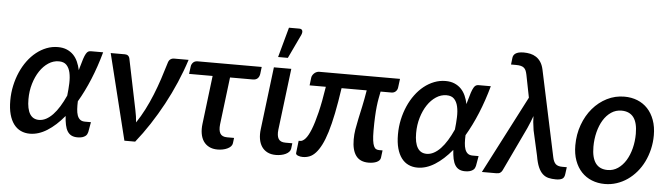

<svg xmlns="http://www.w3.org/2000/svg" viewBox="-47 -941 3971 1137"><g transform="rotate(5 1938.0 -372.5)"><path d="M202.5 -78.5Q224 -78.5 244.8 -89.5Q265.5 -100.5 285 -121Q304.5 -141.5 322.5 -170.8Q340.5 -200 357 -236.5Q361.5 -274.5 362.8 -310.2Q364 -346 357.8 -373.8Q351.5 -401.5 335.8 -418Q320 -434.5 290 -434.5Q257.5 -434.5 228.5 -415.5Q199.5 -396.5 177.8 -364Q156 -331.5 143 -288Q130 -244.5 130 -195.5Q130 -137.5 148.2 -108Q166.5 -78.5 202.5 -78.5ZM546.5 -510.5Q522.5 -423.5 491 -347.2Q459.5 -271 422.5 -208.5Q421.5 -183.5 422.8 -162.2Q424 -141 429.5 -125.2Q435 -109.5 445.8 -100.8Q456.5 -92 475.5 -92H510.5L500 -32.5Q498.5 -26 495.2 -19.5Q492 -13 485 -7.8Q478 -2.5 466.8 1Q455.5 4.5 438.5 4.5Q417.5 4.5 403 -2.8Q388.5 -10 379 -25Q369.5 -40 364.8 -62.5Q360 -85 358 -115.5Q309.5 -57 258.2 -24.8Q207 7.5 155.5 7.5Q126 7.5 101.8 -3.8Q77.5 -15 60 -38.2Q42.5 -61.5 33 -96.2Q23.5 -131 23.5 -178.5Q23.5 -224 32.8 -266.8Q42 -309.5 58.5 -347.2Q75 -385 98.2 -416.5Q121.5 -448 149.8 -470.5Q178 -493 210.2 -505.5Q242.5 -518 277.5 -518Q308 -518 330.8 -508.2Q353.5 -498.5 369.8 -481.8Q386 -465 396.2 -442Q406.5 -419 412 -392.5L416 -407.5Q425 -441 431.8 -461.2Q438.5 -481.5 445 -492.5Q451.5 -503.5 458.2 -507Q465 -510.5 473.5 -510.5Z M1054.5 -510Q1032.5 -441.5 1003.2 -373.2Q974 -305 938.8 -239.8Q903.5 -174.5 863.8 -113.8Q824 -53 781.5 0H717.5L591.5 -510H676.5Q688 -510 695.2 -503.8Q702.5 -497.5 704 -489L766.5 -186Q770.5 -167.5 773 -149.8Q775.5 -132 777 -114Q803 -152.5 825.5 -196.5Q848 -240.5 867 -287.5Q886 -334.5 902 -382.8Q918 -431 932 -478.5Q936.5 -496 946 -503Q955.5 -510 966 -510Z M1484.5 -464.5Q1482 -447 1471.8 -437.2Q1461.5 -427.5 1444 -427.5H1308L1273.5 -146Q1269.5 -110 1280.5 -91.5Q1291.5 -73 1321.5 -73H1363L1359 -41Q1357.5 -30 1349.5 -21.8Q1341.5 -13.5 1329.2 -7.8Q1317 -2 1302 1Q1287 4 1271.5 4Q1242 4 1221 -6.8Q1200 -17.5 1187.2 -36.5Q1174.5 -55.5 1170 -82Q1165.5 -108.5 1169.5 -140L1204.5 -427.5H1064.5L1070.5 -472.5Q1072 -485.5 1081.8 -495.8Q1091.5 -506 1109 -506H1489.5Z M1561.5 -510H1665L1620 -144Q1616 -108.5 1627 -90Q1638 -71.5 1668.5 -71.5H1709.5L1705.5 -39.5Q1704 -28.5 1696 -20Q1688 -11.5 1676 -5.8Q1664 0 1648.8 3Q1633.5 6 1618 6Q1588.5 6 1567.5 -4.8Q1546.5 -15.5 1533.8 -34.5Q1521 -53.5 1516.5 -80.2Q1512 -107 1516 -138.5ZM1581 -573 1630 -751.5H1691Q1705.5 -751.5 1709.5 -741.8Q1713.5 -732 1706.5 -715.5L1639 -573Z M2305 -456Q2303.5 -441.5 2293.5 -431.8Q2283.5 -422 2267.5 -422H2203.5Q2199.5 -401.5 2195.5 -380.5Q2191.5 -359.5 2188.5 -332.8Q2185.5 -306 2183.8 -271Q2182 -236 2182 -188Q2182 -152 2185 -130Q2188 -108 2193.5 -96Q2199 -84 2207 -80Q2215 -76 2225 -76H2245.5L2240 -32.5Q2239 -23.5 2233 -16.8Q2227 -10 2217.2 -5.5Q2207.5 -1 2195 1.2Q2182.5 3.5 2169 3.5Q2118 3.5 2093.8 -29.5Q2069.5 -62.5 2069.5 -126Q2069.5 -156 2074.2 -185.5Q2079 -215 2086.5 -249.5Q2094 -284 2103 -325.8Q2112 -367.5 2121 -422H1971.5Q1959 -336 1945.8 -270.8Q1932.5 -205.5 1918 -158.2Q1903.5 -111 1887.5 -79.8Q1871.5 -48.5 1854.2 -29.8Q1837 -11 1818 -3.5Q1799 4 1778 4Q1771 4 1763.5 2.8Q1756 1.5 1749.8 -1Q1743.5 -3.5 1739.8 -7.2Q1736 -11 1737 -16.5L1745.5 -89.5H1755Q1769.5 -89.5 1785.5 -107.2Q1801.5 -125 1817.2 -164.5Q1833 -204 1848.5 -267.5Q1864 -331 1878 -422H1781.5L1787 -467.5Q1787.5 -474 1791.2 -481Q1795 -488 1800.8 -493.8Q1806.5 -499.5 1814.5 -503.2Q1822.5 -507 1832 -507H2311.5Z M2507 -78.5Q2528.5 -78.5 2549.2 -89.5Q2570 -100.5 2589.5 -121Q2609 -141.5 2627 -170.8Q2645 -200 2661.5 -236.5Q2666 -274.5 2667.2 -310.2Q2668.5 -346 2662.2 -373.8Q2656 -401.5 2640.2 -418Q2624.5 -434.5 2594.5 -434.5Q2562 -434.5 2533 -415.5Q2504 -396.5 2482.2 -364Q2460.5 -331.5 2447.5 -288Q2434.5 -244.5 2434.5 -195.5Q2434.5 -137.5 2452.8 -108Q2471 -78.5 2507 -78.5ZM2851 -510.5Q2827 -423.5 2795.5 -347.2Q2764 -271 2727 -208.5Q2726 -183.5 2727.2 -162.2Q2728.5 -141 2734 -125.2Q2739.5 -109.5 2750.2 -100.8Q2761 -92 2780 -92H2815L2804.5 -32.5Q2803 -26 2799.8 -19.5Q2796.5 -13 2789.5 -7.8Q2782.5 -2.5 2771.2 1Q2760 4.5 2743 4.5Q2722 4.5 2707.5 -2.8Q2693 -10 2683.5 -25Q2674 -40 2669.2 -62.5Q2664.5 -85 2662.5 -115.5Q2614 -57 2562.8 -24.8Q2511.5 7.5 2460 7.5Q2430.5 7.5 2406.2 -3.8Q2382 -15 2364.5 -38.2Q2347 -61.5 2337.5 -96.2Q2328 -131 2328 -178.5Q2328 -224 2337.2 -266.8Q2346.5 -309.5 2363 -347.2Q2379.5 -385 2402.8 -416.5Q2426 -448 2454.2 -470.5Q2482.5 -493 2514.8 -505.5Q2547 -518 2582 -518Q2612.5 -518 2635.2 -508.2Q2658 -498.5 2674.2 -481.8Q2690.5 -465 2700.8 -442Q2711 -419 2716.5 -392.5L2720.5 -407.5Q2729.5 -441 2736.2 -461.2Q2743 -481.5 2749.5 -492.5Q2756 -503.5 2762.8 -507Q2769.5 -510.5 2778 -510.5Z M3341 -72 3335.5 -30.5Q3333 -8.5 3319.5 -1.5Q3306 5.5 3283 5.5Q3258.5 5.5 3238.8 0.8Q3219 -4 3203.8 -18Q3188.5 -32 3177.5 -57.2Q3166.5 -82.5 3159.5 -124L3126 -273Q3121.5 -301 3119.8 -320.8Q3118 -340.5 3118 -356.5Q3112 -340 3105 -322Q3098 -304 3088.5 -283L2964 -20.5Q2960 -12 2952 -6Q2944 0 2928.5 0H2842.5L3081.5 -462.5L3055 -596.5Q3052 -611 3047.8 -621Q3043.5 -631 3036 -637.2Q3028.5 -643.5 3017 -646.2Q3005.5 -649 2989 -649H2959L2963.5 -687.5Q2964 -695.5 2967.8 -702.8Q2971.5 -710 2979 -715.2Q2986.5 -720.5 2998.5 -723.5Q3010.5 -726.5 3028.5 -726.5Q3048 -726.5 3066.8 -722.5Q3085.5 -718.5 3101.5 -708.2Q3117.5 -698 3129.2 -680.5Q3141 -663 3147 -636L3256 -124.5Q3261.5 -97 3274.2 -84.5Q3287 -72 3314 -72Z M3583 -76.5Q3616.5 -76.5 3644 -95.2Q3671.5 -114 3690.8 -145.5Q3710 -177 3720.5 -218.2Q3731 -259.5 3731 -304.5Q3731 -370.5 3706.8 -402.2Q3682.5 -434 3635 -434Q3601 -434 3573.8 -415.5Q3546.5 -397 3527.5 -366Q3508.5 -335 3498 -293.5Q3487.5 -252 3487.5 -206.5Q3487.5 -76.5 3583 -76.5ZM3573.5 7.5Q3531.5 7.5 3496 -6.8Q3460.5 -21 3434.8 -48.2Q3409 -75.5 3394.5 -115.2Q3380 -155 3380 -205.5Q3380 -271 3400.8 -328Q3421.5 -385 3457.5 -427.2Q3493.5 -469.5 3541.8 -493.8Q3590 -518 3645 -518Q3687 -518 3722.5 -503.8Q3758 -489.5 3783.5 -462.2Q3809 -435 3823.5 -395.2Q3838 -355.5 3838 -305Q3838 -262 3828.5 -222Q3819 -182 3802 -147.2Q3785 -112.5 3760.8 -84Q3736.5 -55.5 3707.2 -35.2Q3678 -15 3644 -3.8Q3610 7.5 3573.5 7.5Z"/></g></svg>

Font: Lato SemiBold
Style: Italic
Weight: 600
Italic angle: -7°
Designer: Lukasz Dziedzic with Adam Twardoch and Botio Nikoltchev
Foundry: tyPoland Lukasz Dziedzic
Version: Version 2.015; 2015-08-06; http://www.latofonts.com/